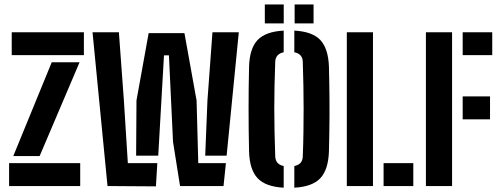

<svg xmlns="http://www.w3.org/2000/svg" viewBox="-20 -842 2268 869"><path d="M40.1 -135.7 214.2 -560.3H340.2L159.4 -135.7ZM21.2 0V-103.7H343V0ZM33.1 -592.4V-696H359.7V-592.4Z M794.9 0 763.1 -200.1 744.6 -591.6H722.2L696.2 -137.3H596.1L597.7 -387.3L652.8 -692H814.8L869.7 -387.3L877.4 -103.6H1002.4L991.7 0ZM685.7 1.5 466.6 0 398.8 -696H518.1L540.7 -387.3L558.6 -103.6H692ZM908.8 -137.3 918.9 -387.3 941.6 -696H1060.8L1005.7 -137.3Z M1264 7.5Q1182.2 3.1 1146 -35.3Q1109.8 -73.6 1107.3 -155.9Q1106.2 -204.8 1105.6 -253.5Q1105.1 -302.3 1105.1 -350.6Q1105.1 -399 1105.6 -446.6Q1106.2 -494.2 1107.3 -541Q1109.8 -622.9 1146.1 -661.1Q1182.4 -699.2 1264 -703.5V-605.5Q1245.3 -601.6 1236 -590.9Q1226.6 -580.3 1225.7 -562.8Q1223.7 -508 1222.5 -455.3Q1221.3 -402.7 1221.4 -350.4Q1221.5 -298.2 1222.6 -244.6Q1223.8 -191 1225.7 -133.9Q1226.6 -115.7 1236 -105.1Q1245.3 -94.4 1264 -90.5ZM1312.1 7.5V-90.5Q1331.1 -94.4 1340.5 -105.2Q1349.9 -116.1 1350.4 -134.7Q1352.7 -191.4 1353.4 -244.8Q1354.2 -298.2 1354.2 -350.4Q1354.2 -402.7 1353.2 -455.1Q1352.3 -507.6 1350.4 -562Q1349.9 -580.3 1340.5 -590.9Q1331.1 -601.6 1312.1 -605.5V-703.5Q1393.7 -699.2 1429.8 -660.9Q1465.8 -622.5 1468.8 -540.3Q1469.8 -503.1 1470.4 -465.3Q1471 -427.5 1471.3 -389.1Q1471.5 -350.6 1471.3 -311.9Q1471 -273.2 1470.4 -234.3Q1469.8 -195.4 1468.8 -156.6Q1465.9 -74 1429.8 -35.4Q1393.7 3.1 1312.1 7.5ZM1313.5 -736V-821.7H1399.2V-736ZM1178.6 -736V-821.7H1264.2V-736Z M1549.7 0V-696H1668.1V0ZM1716.1 0V-103.7H1850.6V0Z M1907.7 0V-696H2026.1V0ZM2074.1 -301.9V-405.6H2197.9V-301.9ZM2074.1 -592.4V-696H2207.9V-592.4Z"/></svg>

Font: Big Shoulders Stencil Display SC Thin
Style: Regular
Weight: 100
Designer: Patric King
Foundry: XO Type Co
Version: Version 2.001